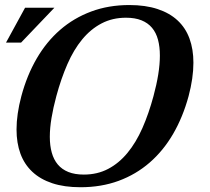

<svg xmlns="http://www.w3.org/2000/svg" viewBox="-20 -747 850 777"><path d="M66.4 -357.9Q88.9 -441.9 128.4 -510Q168 -578.1 223.4 -626.2Q278.8 -674.3 349.1 -700.4Q419.4 -726.6 503.4 -726.6Q568.8 -726.6 617.7 -710.4Q666.5 -694.3 698.7 -664.3Q731 -634.3 746.8 -591.1Q762.7 -547.9 762.7 -493.2Q762.7 -431.2 743.2 -357.9Q720.2 -273.4 680.7 -205.3Q641.1 -137.2 585.7 -89.1Q530.3 -41 460 -15.1Q389.6 10.7 305.7 10.7Q240.2 10.7 191.7 -5.4Q143.1 -21.5 110.8 -51.8Q78.6 -82 62.7 -125.2Q46.9 -168.5 46.9 -223.1Q46.9 -253.9 51.8 -287.6Q56.6 -321.3 66.4 -357.9ZM208 -357.9Q195.3 -311 188.5 -269.8Q181.6 -228.5 181.6 -193.4Q181.6 -157.7 189.5 -129.4Q197.3 -101.1 213.9 -81.3Q230.5 -61.5 256.6 -51Q282.7 -40.5 319.3 -40.5Q374 -40.5 417.7 -63.5Q461.4 -86.4 495.8 -128.2Q530.3 -169.9 556.2 -228.5Q582 -287.1 601.1 -357.9Q613.8 -404.8 620.4 -445.8Q627 -486.8 627 -522Q627 -557.6 619.4 -586.2Q611.8 -614.7 595.2 -634.5Q578.6 -654.3 552.5 -664.8Q526.4 -675.3 489.7 -675.3Q435.1 -675.3 391.1 -652.3Q347.2 -629.4 312.7 -587.6Q278.3 -545.9 252.7 -487.3Q227.1 -428.7 208 -357.9ZM81.5 -715.8H200.2L65.4 -574.7H4.4Z"/></svg>

Font: Arian AMU Serif
Style: Bold Italic
Weight: 700
Italic angle: -15°
Designer: Ruben Hakobyan (Tarumian)
Foundry: Ruben Hakobyan (Tarumian)
Version: Version 1.002